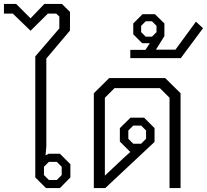

<svg xmlns="http://www.w3.org/2000/svg" viewBox="-59 -954 1050 974"><path d="M120 -54V-668L242 -810V-870L226 -885H184L96 -798L6 -885H-39V-934H23L96 -861L166 -934H255L296 -894V-799L176 -657V-211L172 -166L188 -174H245L298 -121V-54L245 0H174ZM229 -41 254 -66V-108L229 -133H189L164 -108V-66L189 -41Z M857 -481V0H801V-458L752 -507H522L473 -458V-63L574 -158L602 -183L549 -236V-304L603 -357H672L725 -304V-234L475 0H417V-481L495 -558H779ZM592 -250 617 -225H657L682 -250V-292L657 -317H617L592 -292Z M602 -701H679L701 -735H662L617 -780V-835L664 -882H727L775 -835V-771L732 -702H831L935 -844L971 -811L858 -659H602ZM712 -768 735 -791V-823L712 -846H680L657 -823V-791L680 -768Z"/></svg>

Font: Chakra Petch Light
Style: Regular
Weight: 300
Designer: Katatrad Aksorn Co.,Ltd.
Foundry: Cadson Demak Co.,Ltd.
Version: Version 1.000; ttfautohint (v1.6)